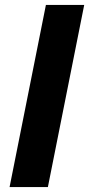

<svg xmlns="http://www.w3.org/2000/svg" viewBox="-20 -762 363 782"><path d="M19 0 167 -742H323L175 0Z"/></svg>

Font: MOST Montserrat
Style: Bold Italic
Weight: 700
Italic angle: -11.3°
Designer: Julieta Ulanovsky
Foundry: Julieta Ulanovsky
Version: Version 8.000;March 11, 2024;FontCreator 15.0.0.2926 64-bit